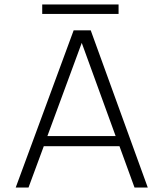

<svg xmlns="http://www.w3.org/2000/svg" viewBox="-20 -835 728 855"><path d="M579 0 512 -184H175L107 0H50L308 -700H384L638 0ZM344 -644 191 -229H495ZM168 -815H508V-773H168Z"/></svg>

Font: Fivo Sans Light
Style: Regular
Weight: 300
Designer: Alexander Slobzheninov
Foundry: Alexander Slobzheninov
Version: 1.0